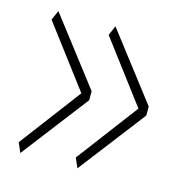

<svg xmlns="http://www.w3.org/2000/svg" viewBox="-78 -578 585 614"><g transform="rotate(15 214.5 -271.0)"><path d="M211 -286V-256L42 -36L28 -68L181 -271L28 -474L42 -506ZM400 -286V-256L231 -36L217 -68L370 -271L217 -474L231 -506Z"/></g></svg>

Font: Georama ExtraLight
Style: Regular
Weight: 250
Version: Version 1.001